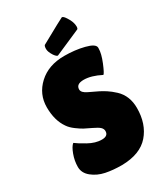

<svg xmlns="http://www.w3.org/2000/svg" viewBox="-222 -1009 975 1118"><g transform="rotate(-30 265.5 -450.5)"><path d="M253 -729Q244 -729 230 -749Q212 -777 212 -796Q212 -815 218 -821Q381 -911 384 -911Q394 -911 409 -887Q432 -852 432 -821Q432 -810 427 -805Q255 -729 253 -729ZM76 -244Q95 -229 141.5 -203Q188 -177 230.5 -177Q273 -177 273 -210Q273 -225 261 -236.5Q249 -248 217 -263Q185 -278 169 -286.5Q153 -295 126.5 -314.5Q100 -334 86 -355Q46 -412 46 -500Q46 -588 111.5 -648.5Q177 -709 283 -709Q355 -709 416 -693.5Q477 -678 479 -653Q479 -650 479 -647Q479 -612 457 -558.5Q435 -505 426 -499Q362 -532 311.5 -532Q261 -532 261 -496Q261 -474 298 -457Q306 -453 321 -446Q336 -439 355.5 -429.5Q375 -420 397.5 -405.5Q420 -391 446 -367Q499 -317 499 -235Q499 -128 440 -60Q381 8 258 10Q198 10 149.5 0Q101 -10 65 -39Q29 -68 29 -109Q29 -150 44 -190.5Q59 -231 76 -244Z"/></g></svg>

Font: Lilita One
Style: Regular
Weight: 400
Designer: Juan Montoreano
Foundry: Juan Montoreano
Version: Version 1.002